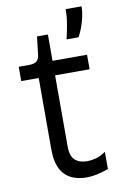

<svg xmlns="http://www.w3.org/2000/svg" viewBox="-84 -774 528 833"><g transform="rotate(-10 179.5 -357.5)"><path d="M231 10Q199 10 174 1Q149 -8 132 -26.5Q115 -45 107 -72.5Q99 -100 99 -137V-451H22V-514H68Q91 -514 101.5 -523Q112 -532 114 -553L123 -630H171V-514H323V-450H171V-137Q171 -94 190.5 -76.5Q210 -59 243 -59Q262 -59 283 -64.5Q304 -70 326 -86V-10Q299 0 275 5Q251 10 231 10ZM247 -595Q255 -629 259.5 -654.5Q264 -680 265 -697.5Q266 -715 266 -725H336Q336 -697 326.5 -662Q317 -627 300 -595Z"/></g></svg>

Font: Bricolage Grotesque Light
Style: Regular
Weight: 300
Designer: Mathieu Triay
Foundry: Atelier Triay
Version: Version 1.000;gftools[0.9.30]